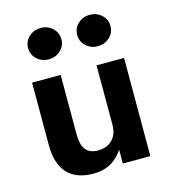

<svg xmlns="http://www.w3.org/2000/svg" viewBox="-105 -774 770 869"><g transform="rotate(-15 279.5 -339.5)"><path d="M366 0H495V-460H366ZM198 -180V-460H64V-166Q64 -80 105 -35Q146 10 227 10Q281 10 319 -16Q357 -42 377 -86Q397 -130 397 -184L366 -180Q366 -151 354.5 -130Q343 -109 322.5 -97.5Q302 -86 274 -86Q234 -86 216 -110Q198 -134 198 -180ZM317 -615Q317 -584 340 -563Q363 -542 395 -542Q427 -542 450 -563Q473 -584 473 -615Q473 -647 450 -668Q427 -689 395 -689Q363 -689 340 -668Q317 -647 317 -615ZM87 -615Q87 -584 110 -563Q133 -542 165 -542Q197 -542 220 -563Q243 -584 243 -615Q243 -647 220 -668Q197 -689 165 -689Q133 -689 110 -668Q87 -647 87 -615Z"/></g></svg>

Font: Jost SemiBold
Style: Regular
Weight: 600
Version: Version 3.710